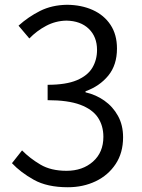

<svg xmlns="http://www.w3.org/2000/svg" viewBox="-20 -766 589 799"><path d="M262.2 13.2Q176.3 13.2 120.8 -17.8Q65.4 -48.8 29.8 -86.9L71.8 -140.1Q104.5 -106.9 148.2 -81.1Q191.9 -55.2 256.8 -55.2Q323.7 -55.2 366.9 -93.5Q410.2 -131.8 410.2 -196.8Q410.2 -242.7 387.5 -276.9Q364.7 -311 314 -330.1Q263.2 -349.1 178.2 -349.1V-413.1Q254.4 -413.1 299.6 -432.1Q344.7 -451.2 364.3 -484.1Q383.8 -517.1 383.8 -558.1Q383.8 -612.8 349.6 -646Q315.4 -679.2 255.9 -680.2Q210.9 -679.2 171.9 -658.4Q132.8 -637.7 102.1 -606L57.1 -659.2Q97.7 -695.8 146.7 -720.5Q195.8 -745.1 258.8 -746.1Q318.8 -745.6 366 -724.4Q413.1 -703.1 439.9 -662.6Q466.8 -622.1 466.8 -564Q466.8 -495.6 430.7 -451.4Q394.5 -407.2 335.9 -386.2V-381.8Q378.9 -372.1 414.3 -347.2Q449.7 -322.3 470.9 -283.9Q492.2 -245.6 492.2 -194.8Q492.2 -129.9 461.2 -83.3Q430.2 -36.6 378.2 -11.7Q326.2 13.2 262.2 13.2Z"/></svg>

Font: `nÑOS CN Normal
Style: Regular
Weight: 350
Designer: Ryoko NISHIZUKA ?XZm?[P (kana & ideographs); Paul D. Hunt (Latin, Greek & Cyrillic); Wenlong ZHANG _ e??? (bopomofo); Sa
Foundry: Adobe Systems Incorporated
Version: Version 1.004 June 21, 2023